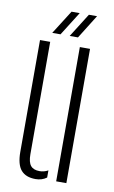

<svg xmlns="http://www.w3.org/2000/svg" viewBox="-86 -793 502 845"><g transform="rotate(10 165.0 -370.5)"><path d="M48.5 -100.5V-600H94V-98Q94 -62.5 106.5 -47Q119 -31.5 146.5 -31.5Q166.5 -31.5 184.5 -41.5V-9.5Q163.5 6 135 6Q91.5 6 70 -19Q48.5 -44 48.5 -100.5ZM226.5 0V-600H272V0ZM96 -640.5 163.5 -747H200L133 -640.5ZM174 -640.5 241 -747H277.5L211 -640.5Z"/></g></svg>

Font: Big Shoulders Stencil Display Thin Light
Style: Regular
Weight: 300
Version: Version 2.001